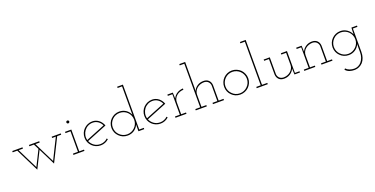

<svg xmlns="http://www.w3.org/2000/svg" viewBox="-26 -1715 5719 2930"><g transform="rotate(-20 2834.0 -250.0)"><path d="M433 -250 569 23Q616 -72 663 -165.5Q710 -259 757 -354H822V-375H675V-354H735Q692 -270 651.5 -187Q611 -104 569 -19Q527 -103 485.5 -186.5Q444 -270 403 -354H473V-375H306V-354H379L422 -269Q391 -206 360 -144.5Q329 -83 297 -19Q256 -101 214 -185.5Q172 -270 131 -354H201V-375H35V-354H109Q156 -259 202.5 -165.5Q249 -72 297 23Z M1071 0V-21H994V-375H892V-354H973V-21H892V0ZM1007 -502Q1007 -512 1000 -518.5Q993 -525 983 -525Q974 -525 967 -518.5Q960 -512 960 -502Q960 -493 967 -486Q974 -479 983 -479Q993 -479 1000 -486Q1007 -493 1007 -502Z M1336 -362Q1383 -362 1421 -335.5Q1459 -309 1478 -266Q1401 -235 1323.5 -204Q1246 -173 1168 -141Q1157 -182 1165.5 -221.5Q1174 -261 1197 -292Q1220 -324 1256 -343Q1292 -362 1336 -362ZM1468 -46 1455 -62Q1432 -39 1401 -26.5Q1370 -14 1336 -14Q1280 -14 1237.5 -44Q1195 -74 1175 -122Q1258 -156 1340 -188.5Q1422 -221 1505 -255Q1495 -283 1479 -305.5Q1463 -328 1443 -345Q1421 -363 1393.5 -373Q1366 -383 1336 -383Q1295 -383 1259.5 -367.5Q1224 -352 1198 -326Q1171 -300 1156 -264Q1141 -228 1141 -188Q1141 -147 1156 -112Q1171 -77 1198 -50Q1224 -24 1259.5 -9Q1295 6 1336 6Q1375 6 1408.5 -8Q1442 -22 1468 -46Z M2042 0V-21H1968V-750H1875V-729H1947V-379Q1947 -342 1947 -323.5Q1947 -305 1948 -268Q1937 -292 1921 -313Q1905 -334 1882 -350Q1859 -366 1831 -374.5Q1803 -383 1773 -383Q1732 -383 1696.5 -367.5Q1661 -352 1635 -326Q1608 -300 1593 -264Q1578 -228 1578 -188Q1578 -147 1593 -112Q1608 -77 1635 -51Q1661 -24 1696.5 -9Q1732 6 1773 6Q1804 6 1831.5 -2.5Q1859 -11 1883 -27Q1905 -43 1922 -64Q1939 -85 1949 -109Q1949 -94 1948.5 -80Q1948 -66 1948 -51V0ZM1773 -362Q1808 -362 1840 -349Q1872 -336 1896 -312Q1920 -288 1933.5 -256Q1947 -224 1947 -188Q1947 -151 1933.5 -119.5Q1920 -88 1896 -65Q1872 -41 1840 -27.5Q1808 -14 1773 -14Q1736 -14 1705 -27.5Q1674 -41 1650 -65Q1626 -88 1612.5 -119.5Q1599 -151 1599 -188Q1599 -224 1612.5 -255.5Q1626 -287 1650 -311Q1673 -335 1704.5 -348.5Q1736 -362 1773 -362Z M2307 -362Q2354 -362 2392 -335.5Q2430 -309 2449 -266Q2372 -235 2294.5 -204Q2217 -173 2139 -141Q2128 -182 2136.5 -221.5Q2145 -261 2168 -292Q2191 -324 2227 -343Q2263 -362 2307 -362ZM2439 -46 2426 -62Q2403 -39 2372 -26.5Q2341 -14 2307 -14Q2251 -14 2208.5 -44Q2166 -74 2146 -122Q2229 -156 2311 -188.5Q2393 -221 2476 -255Q2466 -283 2450 -305.5Q2434 -328 2414 -345Q2392 -363 2364.5 -373Q2337 -383 2307 -383Q2266 -383 2230.5 -367.5Q2195 -352 2169 -326Q2142 -300 2127 -264Q2112 -228 2112 -188Q2112 -147 2127 -112Q2142 -77 2169 -50Q2195 -24 2230.5 -9Q2266 6 2307 6Q2346 6 2379.5 -8Q2413 -22 2439 -46Z M2728 0V-21H2649V-216Q2649 -247 2662 -274Q2675 -301 2697 -319Q2719 -339 2748 -349.5Q2777 -360 2809 -361V-382Q2783 -381 2759 -374Q2735 -367 2714 -354Q2691 -341 2674 -321.5Q2657 -302 2646 -277Q2645 -291 2645 -299.5Q2645 -308 2644 -322L2642 -375H2554V-354H2628V-21H2549V0Z M3058 0V-21H2979V-216Q2979 -248 2992 -274.5Q3005 -301 3029 -321Q3051 -340 3081 -350.5Q3111 -361 3144 -361Q3187 -359 3211 -333.5Q3235 -308 3237 -273V-21H3158V0H3337V-21H3258V-270Q3256 -320 3225 -351Q3194 -382 3140 -382Q3083 -382 3039.5 -353Q2996 -324 2976 -277L2979 -322V-750H2884V-729H2958V-21H2879V0Z M3742 -51Q3768 -77 3783.5 -112Q3799 -147 3799 -188Q3799 -228 3783.5 -264Q3768 -300 3742 -327Q3715 -353 3679 -368.5Q3643 -384 3603 -384Q3561 -384 3526 -368.5Q3491 -353 3465 -327Q3438 -300 3423 -264Q3408 -228 3408 -188Q3408 -147 3423 -112Q3438 -77 3465 -51Q3491 -24 3526 -9Q3561 6 3603 6Q3643 6 3679 -9Q3715 -24 3742 -51ZM3480 -66Q3456 -89 3442.5 -120Q3429 -151 3429 -188Q3429 -224 3442.5 -255.5Q3456 -287 3480 -311Q3503 -335 3534.5 -348.5Q3566 -362 3602 -362Q3638 -362 3670 -348.5Q3702 -335 3726 -311Q3750 -287 3763.5 -255.5Q3777 -224 3777 -188Q3777 -151 3763.5 -120Q3750 -89 3726 -66Q3702 -41 3670 -27.5Q3638 -14 3602 -14Q3566 -14 3534.5 -27.5Q3503 -41 3480 -66Z M4048 0V-21H3962V-750H3869V-729H3941V-21H3869V0Z M4478 -98 4479 -53 4482 0H4571V-20H4496V-375H4397V-354H4475V-159Q4475 -127 4461 -100.5Q4447 -74 4425 -55Q4402 -35 4372.5 -24.5Q4343 -14 4310 -14Q4266 -16 4242.5 -41.5Q4219 -67 4217 -102V-375H4118V-354H4196V-105Q4198 -55 4228.5 -24Q4259 7 4313 7Q4369 7 4413.5 -21.5Q4458 -50 4478 -98Z M4820 0V-21H4741V-216Q4741 -248 4754 -274.5Q4767 -301 4791 -321Q4813 -340 4843 -350.5Q4873 -361 4906 -361Q4949 -359 4973 -333.5Q4997 -308 4999 -273V-21H4920V0H5099V-21H5020V-270Q5018 -320 4987 -351Q4956 -382 4902 -382Q4846 -382 4802 -353Q4758 -324 4738 -277Q4737 -291 4736.5 -301.5Q4736 -312 4736 -326L4734 -375H4646V-354H4720V-21H4641V0Z M5223 193Q5249 223 5286 236.5Q5323 250 5373 250Q5411 249 5445 233Q5479 217 5505 189Q5530 160 5544.5 118.5Q5559 77 5559 22V-354H5633V-375H5543Q5541 -348 5540 -321Q5539 -294 5539 -267Q5518 -317 5471 -350Q5424 -383 5364 -383Q5323 -383 5287.5 -367.5Q5252 -352 5226 -326Q5199 -300 5184 -264Q5169 -228 5169 -188Q5169 -147 5184 -112Q5199 -77 5226 -51Q5252 -24 5287.5 -9Q5323 6 5364 6Q5394 6 5422 -2.5Q5450 -11 5473 -27Q5495 -42 5512 -63Q5529 -84 5539 -109Q5539 -94 5538.5 -79Q5538 -64 5538 -50V25Q5538 71 5524.5 108.5Q5511 146 5489 173Q5467 200 5436.5 214.5Q5406 229 5373 229Q5333 229 5297 216Q5261 203 5238 177ZM5364 -362Q5399 -362 5431 -349Q5463 -336 5487 -312Q5511 -288 5524.5 -256Q5538 -224 5538 -188Q5538 -151 5524.5 -120Q5511 -89 5487 -66Q5463 -42 5431.5 -28Q5400 -14 5364 -14Q5327 -14 5295.5 -27.5Q5264 -41 5241 -65Q5217 -88 5203.5 -119.5Q5190 -151 5190 -188Q5190 -224 5203.5 -255.5Q5217 -287 5241 -311Q5264 -335 5295.5 -348.5Q5327 -362 5364 -362Z"/></g></svg>

Font: Josefin Slab ExtraLight
Style: Regular
Weight: 250
Designer: Santiago Orozco
Foundry: Typemade
Version: Version 2.000